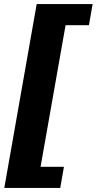

<svg xmlns="http://www.w3.org/2000/svg" viewBox="-20 -757 472 937"><path d="M1 160 159 -737H432L414 -634H300L178 57H292L274 160Z"/></svg>

Font: Archivo SemiExpanded Black
Style: Italic
Weight: 900
Width: 6
Italic angle: -10°
Designer: Hector Gatti
Foundry: Omnibus-Type
Version: Version 2.001